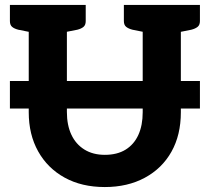

<svg xmlns="http://www.w3.org/2000/svg" viewBox="-20 -747 846 775"><path d="M20 -309V-420H787V-309ZM403 8Q310 8 241 -30Q172 -68 134 -136Q96 -204 96 -294V-727H250V-295Q250 -242 268 -203.5Q286 -165 320.5 -143.5Q355 -122 403 -122Q453 -122 487 -143Q521 -164 538.5 -202.5Q556 -241 556 -294V-727H710V-294Q710 -202 672 -134.5Q634 -67 564.5 -29.5Q495 8 403 8ZM118 -727 104 -617 54 -627Q38 -631 29 -638.5Q20 -646 20 -662V-727ZM326 -727V-662Q326 -646 317 -638.5Q308 -631 292 -627L241 -617L228 -727ZM578 -727 565 -617 515 -627Q499 -631 489.5 -638.5Q480 -646 480 -662V-727ZM787 -727V-662Q787 -646 777.5 -638.5Q768 -631 752 -627L702 -617L688 -727Z"/></svg>

Font: Aleo ExtraBold
Style: Regular
Weight: 800
Designer: Alessio Laiso
Foundry: Alessio Laiso
Version: Version 2.001;gftools[0.9.29]